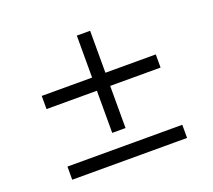

<svg xmlns="http://www.w3.org/2000/svg" viewBox="-131 -981 1263 1139"><g transform="rotate(-20 500.0 -411.0)"><path d="M860 -543H542V-808H458V-543H140V-460H458V-194H542V-460H860ZM140 -97V-14H865V-97Z"/></g></svg>

Font: Spoqa Han Sans Neo Medium
Style: Regular
Weight: 500
Designer: [Spoqa Han Sans Neo] Dong-huui Kim  Younghwa Kang  Yujin Lee  [Noto Sans] Ryoko NISHIZUKA  (kana & ideographs); Paul D. 
Foundry: Spoqa (http://www.spoqa-han-sans.com)
Version: Version 1.000